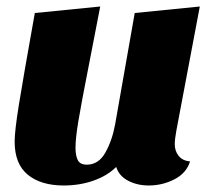

<svg xmlns="http://www.w3.org/2000/svg" viewBox="-20 -550 649 590"><path d="M517 -107Q517 -86 529 -71Q541 -56 564 -54Q553 -18 516 1Q479 20 437 20Q402 20 374 5.5Q346 -9 337 -37Q310 -10 267.5 5Q225 20 176 20Q106 20 65.5 -13Q25 -46 25 -115Q25 -147 38 -228Q51 -309 87 -510L288 -530L255 -360Q229 -228 220.5 -176Q212 -124 212 -96Q212 -72 219 -58Q226 -44 247 -44Q283 -44 304 -81.5Q325 -119 334 -169L394 -510L594 -530L522 -149Q517 -122 517 -107Z"/></svg>

Font: Sansita ExtraBold Italic
Style: Regular
Weight: 800
Italic angle: -11°
Designer: Pablo Cosgaya
Foundry: Omnibus-Type
Version: Version 1.006